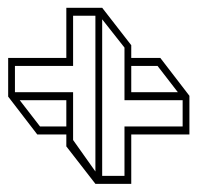

<svg xmlns="http://www.w3.org/2000/svg" viewBox="-27 -614 495 482"><g transform="rotate(-90 221.0 -373.5)"><path d="M124 -146V-292H0V-382L94 -455H124V-528L219 -601H316V-455H442V-365L348 -292H316V-219L221 -146ZM296 -438V-584H230V-438H110L31 -382H422V-438ZM144 -455H210V-572L144 -521ZM210 -309H342L413 -365H20V-309H144V-163H210ZM230 -292V-175L296 -226V-292Z"/></g></svg>

Font: Imposible
Style: Regular
Weight: 400
Designer: Rodrigo Fuenzalida
Foundry: fragTYPE
Version: Version 1.000